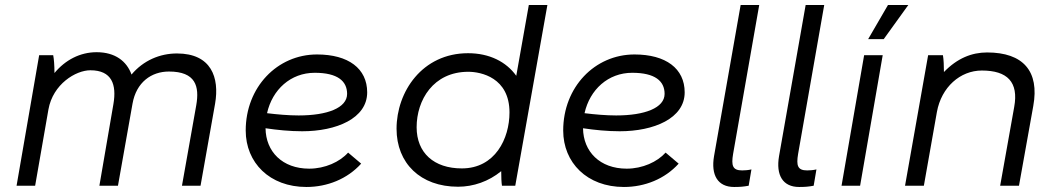

<svg xmlns="http://www.w3.org/2000/svg" viewBox="-20 -740 4207 765"><path d="M46 0H120L173 -304C191 -405 282 -460 340 -460C426 -460 445 -403 432 -326L376 0H450L508 -327C523 -412 583 -455 653 -455C760 -455 775 -396 762 -321L705 0H779L837 -327C855 -431 822 -527 685 -527C617 -527 551 -499 504 -443C485 -496 439 -532 365 -532C299 -532 240 -501 197 -449C197 -480 195 -504 192 -520H136Z M1201 5C1284 5 1364 -27 1419 -88L1367 -132C1334 -95 1275 -68 1212 -68C1105 -68 1039 -136 1038 -229C1085 -222 1135 -217 1184 -217C1320 -217 1443 -268 1443 -372C1443 -467 1368 -523 1243 -523C1085 -523 959 -393 959 -220C959 -92 1054 5 1201 5ZM1044 -289C1065 -383 1138 -450 1234 -450C1325 -450 1363 -417 1363 -366C1363 -310 1284 -280 1170 -280C1129 -280 1085 -284 1044 -289Z M1980 0H2033L2161 -720H2087L2037 -438C1997 -494 1930 -528 1845 -528C1662 -528 1560 -374 1560 -227C1560 -90 1655 4 1805 4C1866 4 1927 -17 1977 -58C1977 -34 1978 -12 1980 0ZM1846 -454C1896 -454 2010 -431 2010 -292C2010 -188 1953 -69 1820 -69C1709 -69 1640 -131 1640 -233C1640 -341 1706 -454 1846 -454Z M2466 5C2549 5 2629 -27 2684 -88L2632 -132C2599 -95 2540 -68 2477 -68C2370 -68 2304 -136 2303 -229C2350 -222 2400 -217 2449 -217C2585 -217 2708 -268 2708 -372C2708 -467 2633 -523 2508 -523C2350 -523 2224 -393 2224 -220C2224 -92 2319 5 2466 5ZM2309 -289C2330 -383 2403 -450 2499 -450C2590 -450 2628 -417 2628 -366C2628 -310 2549 -280 2435 -280C2394 -280 2350 -284 2309 -289Z M2905 5C2928 5 2941 4 2963 0L2974 -65C2961 -62 2948 -61 2937 -61C2899 -61 2893 -80 2901 -127L3005 -720H2931L2825 -118C2812 -42 2840 5 2905 5Z M3164 5C3187 5 3200 4 3222 0L3233 -65C3220 -62 3207 -61 3196 -61C3158 -61 3152 -80 3160 -127L3264 -720H3190L3084 -118C3071 -42 3099 5 3164 5Z M3333 0H3407L3497 -520H3423ZM3501 -584 3599 -720H3518L3439 -584Z M3586 0H3661L3713 -294C3731 -393 3806 -459 3892 -459C3994 -459 4039 -413 4021 -314L3965 0H4040L4097 -318C4122 -456 4057 -531 3913 -531C3852 -531 3794 -508 3741 -453C3741 -477 3740 -502 3737 -520H3678Z"/></svg>

Font: Fixel Display 20240404
Style: Italic
Weight: 400
Italic angle: -10°
Designer: AlfaBravo + MacPaw
Foundry: Kyrylo Tkachov, Marchela Mozhyna, Serhii Makarenko, Maria Weinstein, Zakhar Kryvoshyya
Version: Version 1.211;Glyphs 3.2 (3225)